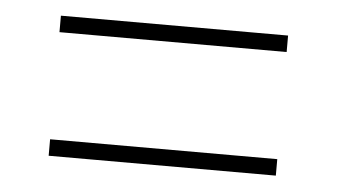

<svg xmlns="http://www.w3.org/2000/svg" viewBox="-31 -519 572 325"><g transform="rotate(5 255.0 -357.0)"><path d="M61 -448V-476H447V-448ZM61 -238V-266H447V-238Z"/></g></svg>

Font: Noto Serif Khmer SemiCondensed Thin
Style: Regular
Weight: 250
Width: 4
Designer: Danh Hong and the Monotype Design Team
Foundry: Monotype Imaging Inc.
Version: Version 2.004